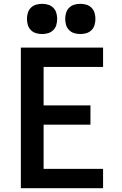

<svg xmlns="http://www.w3.org/2000/svg" viewBox="-20 -984 640 1004"><path d="M89 0V-735H519V-634H208V-433H453V-332H208V-101H519V0ZM400 -806Q384 -806 368.5 -810.5Q353 -815 341.5 -826.5Q330 -838 325.5 -853.5Q321 -869 321 -885Q321 -901 325.5 -916.5Q330 -932 341.5 -943.5Q353 -955 368.5 -959.5Q384 -964 400 -964Q416 -964 431.5 -959.5Q447 -955 458.5 -943.5Q470 -932 474.5 -916.5Q479 -901 479 -885Q479 -869 474.5 -853.5Q470 -838 458.5 -826.5Q447 -815 431.5 -810.5Q416 -806 400 -806ZM200 -806Q184 -806 168.5 -810.5Q153 -815 141.5 -826.5Q130 -838 125.5 -853.5Q121 -869 121 -885Q121 -901 125.5 -916.5Q130 -932 141.5 -943.5Q153 -955 168.5 -959.5Q184 -964 200 -964Q216 -964 231.5 -959.5Q247 -955 258.5 -943.5Q270 -932 274.5 -916.5Q279 -901 279 -885Q279 -869 274.5 -853.5Q270 -838 258.5 -826.5Q247 -815 231.5 -810.5Q216 -806 200 -806Z"/></svg>

Font: Iosevka Curly Extended
Style: Bold
Weight: 700
Width: 7
Monospace: yes
Designer: Belleve Invis
Foundry: Belleve Invis
Version: Version 11.1.0; ttfautohint (v1.8.3)